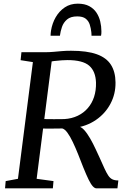

<svg xmlns="http://www.w3.org/2000/svg" viewBox="-20 -1028 696 1048"><path d="M7.5 0 11 -39.5 78 -52 159.5 -689 92.5 -699.5 97 -743H225.5Q249.5 -743 271.5 -745Q293.5 -747 317 -749Q340.5 -751 368 -751Q455 -751 508 -732Q561 -713 585.5 -674.5Q610 -636 610.5 -578.5Q611.5 -515.5 583 -461.8Q554.5 -408 503.2 -373Q452 -338 384.5 -329.5L403 -337.5Q420.5 -339 438.2 -319.8Q456 -300.5 472.2 -272Q488.5 -243.5 501.5 -215.2Q514.5 -187 522.5 -170Q539 -133 550.2 -108.5Q561.5 -84 571.2 -69.5Q581 -55 593.8 -49Q606.5 -43 626 -43L621 0H506Q497 0 486.5 -11.2Q476 -22.5 463.5 -48Q451 -73.5 434.5 -114.5Q421 -149.5 406.5 -185.8Q392 -222 377.2 -253Q362.5 -284 347.8 -304Q333 -324 319 -327Q317 -326.5 302.8 -326.5Q288.5 -326.5 269 -326.2Q249.5 -326 230.5 -326.2Q211.5 -326.5 200 -326.5L207.5 -378.5Q218.5 -378 237 -377.8Q255.5 -377.5 275.5 -377.5Q295.5 -377.5 311 -377.8Q326.5 -378 331 -378Q371.5 -380.5 404 -396Q436.5 -411.5 459.2 -437.8Q482 -464 493.5 -499.2Q505 -534.5 504 -577Q502 -639 466.8 -669.5Q431.5 -700 348 -700Q338.5 -700 317 -698.8Q295.5 -697.5 274.5 -694.8Q253.5 -692 245 -688.5L266.5 -727.5L180 -52L272 -39.5L268.5 0ZM404.5 -1008Q442 -1008 467 -994.5Q492 -981 506.5 -959Q521 -937 527.2 -910.5Q533.5 -884 533.5 -857Q533.5 -851 533.2 -844.8Q533 -838.5 531.5 -833H479.5Q479.5 -838 479.2 -842.8Q479 -847.5 478.5 -852.5Q476 -874.5 469.8 -894Q463.5 -913.5 447.8 -926Q432 -938.5 401.5 -938.5Q365.5 -938.5 346 -921.8Q326.5 -905 318.2 -880.8Q310 -856.5 307 -833H256Q256 -840.5 256.8 -847.2Q257.5 -854 258.5 -861Q265 -901 284.2 -934.2Q303.5 -967.5 333.8 -987.8Q364 -1008 404.5 -1008Z"/></svg>

Font: Merriweather 20pt
Style: Italic
Weight: 400
Italic angle: -7.8°
Version: Version 2.101